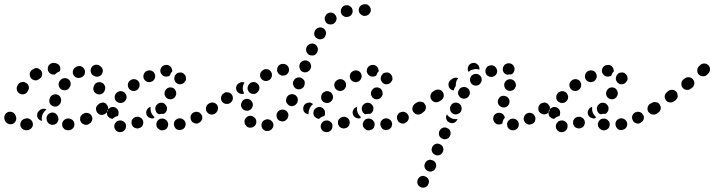

<svg xmlns="http://www.w3.org/2000/svg" viewBox="-46 -588 3363 904"><path d="M54 -17Q51 -12 50 -7Q49 -2 50 4Q53 15 63 21Q72 27 83 25Q86 24 88 24Q94 22 98 19Q102 16 105 11Q108 6 109 1Q109 -5 108 -10Q105 -21 95 -27Q86 -33 75 -30Q73 -29 71 -29Q66 -28 62 -25Q57 -22 54 -17ZM304 -6Q303 -12 301 -16Q298 -21 294 -24Q289 -28 284 -29Q279 -31 273 -30H270Q265 -29 260 -26Q255 -23 252 -19Q249 -15 247 -9Q246 -4 247 1Q247 7 250 12Q253 16 257 20Q261 23 267 24Q272 26 277 25H281Q292 23 299 14Q306 5 304 -6ZM189 -3Q184 -6 180 -10Q177 -14 175 -19Q174 -22 174 -24Q171 -35 177 -45Q183 -54 194 -57Q199 -59 205 -58Q210 -57 215 -54Q219 -51 223 -47Q226 -42 227 -37Q227 -36 228 -36Q229 -33 229 -30Q229 -26 229 -23Q227 -19 225 -14Q225 -14 225 -14Q223 -9 219 -6Q214 -3 209 -1Q204 0 199 0Q193 -1 189 -3ZM387 -20Q389 -26 389 -31Q388 -37 386 -41Q381 -52 370 -55Q359 -59 349 -54L346 -52Q341 -50 338 -46Q334 -42 332 -37Q331 -31 331 -26Q331 -20 334 -16Q339 -5 350 -2Q360 2 371 -3L373 -5Q378 -7 382 -11Q385 -15 387 -20ZM-9 -60Q-14 -58 -18 -54Q-22 -50 -24 -45Q-26 -40 -26 -34Q-26 -29 -24 -24Q-23 -21 -22 -19Q-20 -14 -16 -11Q-12 -7 -7 -5Q-1 -3 4 -3Q10 -3 14 -5Q25 -10 29 -21Q33 -31 28 -42Q28 -43 27 -45Q22 -56 12 -60Q1 -64 -9 -60ZM138 -66Q139 -68 141 -69Q145 -73 150 -74Q155 -76 160 -76Q164 -76 167 -75Q170 -74 173 -72Q172 -72 171 -71Q163 -65 158 -56Q152 -47 151 -37Q150 -28 152 -19Q147 -19 143 -22Q139 -24 135 -28Q128 -36 129 -47Q129 -59 138 -66ZM463 -72Q464 -77 463 -82Q462 -88 459 -92Q452 -101 441 -103Q430 -105 420 -99L418 -97Q413 -94 410 -89Q407 -85 406 -79Q405 -74 407 -69Q408 -63 411 -59Q418 -49 429 -47Q440 -46 449 -52L452 -54Q456 -57 459 -62Q462 -66 463 -72ZM203 -88Q213 -84 224 -88Q234 -93 239 -103L240 -106Q244 -117 240 -127Q236 -138 225 -142Q220 -144 215 -144Q209 -144 204 -142Q199 -140 195 -136Q191 -132 189 -127L188 -124Q184 -114 188 -103Q192 -93 203 -88ZM76 -198Q71 -201 66 -202Q60 -203 55 -201Q50 -200 45 -197Q41 -193 38 -189Q37 -186 36 -184Q30 -174 34 -163Q37 -152 47 -147Q52 -144 58 -144Q63 -143 68 -145Q73 -146 78 -150Q82 -153 84 -158Q85 -159 86 -161Q92 -171 89 -182Q86 -193 76 -198ZM430 -200Q425 -202 419 -201Q414 -201 409 -198Q404 -196 401 -192Q397 -187 396 -182Q395 -181 395 -180Q391 -169 396 -159Q401 -149 412 -145Q423 -141 433 -146Q443 -151 447 -162Q448 -164 448 -166Q452 -177 446 -187Q441 -197 430 -200ZM240 -169Q249 -162 261 -163Q272 -164 279 -173L281 -176Q284 -180 286 -185Q287 -190 287 -196Q286 -201 284 -206Q281 -211 277 -214Q268 -221 257 -220Q245 -219 238 -210L236 -208Q229 -199 230 -187Q232 -176 240 -169ZM152 -234Q153 -240 152 -245Q151 -250 148 -255Q145 -259 140 -262Q136 -266 130 -267Q125 -268 119 -267Q114 -265 110 -262Q108 -261 106 -260Q101 -257 98 -252Q95 -247 94 -242Q93 -237 95 -231Q96 -226 99 -221Q102 -217 107 -214Q111 -211 117 -210Q122 -209 127 -210Q133 -212 137 -215Q139 -216 140 -217Q145 -220 148 -224Q151 -229 152 -234ZM298 -256Q296 -251 297 -245Q297 -240 300 -235Q306 -225 316 -222Q327 -219 337 -224Q339 -225 340 -225Q345 -228 348 -232Q352 -236 353 -241Q355 -247 354 -252Q354 -258 351 -262Q346 -272 335 -276Q324 -279 314 -274Q312 -273 311 -272Q306 -270 303 -265Q299 -261 298 -256ZM386 -272Q379 -262 381 -251Q383 -240 392 -233Q393 -233 393 -233Q402 -226 413 -227Q425 -228 432 -237Q439 -246 438 -257Q437 -268 428 -275Q426 -277 424 -278Q414 -285 403 -283Q392 -281 386 -272ZM186 -246Q178 -254 179 -266Q179 -277 188 -285Q196 -292 208 -292Q210 -292 213 -291Q218 -291 223 -288Q228 -286 232 -282Q235 -278 237 -272Q238 -267 238 -262Q238 -259 237 -257Q236 -254 235 -252Q229 -250 223 -246Q217 -242 212 -237Q211 -237 210 -237Q209 -237 208 -237Q207 -237 205 -237Q194 -237 186 -246Z M547 10Q549 -2 542 -11Q534 -19 523 -21H522Q517 -21 512 -20Q506 -18 502 -15Q498 -11 495 -6Q493 -2 492 4Q491 15 498 24Q505 33 516 34H517Q529 35 537 28Q546 21 547 10ZM743 11Q745 6 746 0Q746 -5 745 -10Q743 -16 739 -20Q736 -24 731 -26Q731 -27 731 -27Q726 -29 720 -30Q715 -30 710 -29Q704 -27 700 -24Q696 -20 693 -15Q691 -10 690 -5Q690 0 691 6Q693 11 696 15Q700 19 705 22Q705 22 706 23Q716 28 727 24Q738 21 743 11ZM825 10Q827 5 828 0Q829 -6 827 -11Q824 -22 814 -27Q804 -33 793 -30Q787 -28 783 -25Q779 -22 776 -17Q773 -12 773 -7Q772 -1 774 4Q777 15 786 21Q796 26 807 23H808Q813 22 818 18Q822 15 825 10ZM626 -23Q624 -28 619 -32Q615 -35 610 -37Q605 -39 599 -38Q594 -38 589 -36L588 -35Q583 -33 580 -29Q576 -25 574 -20Q573 -14 573 -9Q573 -3 576 1Q578 6 582 10Q587 14 592 15Q597 17 602 17Q608 16 613 14Q624 9 627 -2Q631 -13 626 -23ZM904 -46Q901 -51 897 -55Q893 -59 888 -60Q883 -62 877 -62Q872 -61 867 -59H866Q856 -54 852 -43Q849 -32 854 -22Q856 -17 860 -13Q864 -10 869 -8Q875 -6 880 -6Q886 -7 890 -9L891 -10Q901 -15 905 -25Q909 -36 904 -46ZM462 -40Q459 -45 458 -50Q457 -55 458 -61V-62Q460 -73 470 -79Q479 -86 490 -84Q501 -82 508 -72Q514 -63 512 -52V-51Q512 -49 511 -46Q510 -44 509 -42Q507 -42 506 -41Q496 -39 488 -32Q486 -30 484 -28Q483 -28 482 -29Q481 -29 480 -29Q475 -30 470 -33Q466 -36 462 -40ZM642 -60Q643 -65 645 -70Q648 -75 652 -79Q655 -81 658 -83Q660 -84 663 -85Q663 -83 663 -80Q662 -70 665 -60Q669 -50 676 -42Q678 -39 682 -37Q679 -34 677 -31Q669 -29 662 -32Q654 -34 649 -40Q645 -44 644 -49Q642 -55 642 -60ZM979 -72Q980 -77 978 -83Q977 -88 974 -92Q968 -102 956 -104Q945 -106 936 -99H935Q926 -92 924 -81Q922 -70 928 -61Q932 -56 936 -53Q941 -50 946 -49Q952 -48 957 -49Q962 -51 967 -54Q972 -57 975 -62Q978 -67 979 -72ZM456 -98Q454 -100 450 -102Q446 -104 443 -105Q437 -106 432 -104Q426 -103 422 -100H421Q412 -93 410 -82Q408 -71 414 -61Q418 -56 424 -53Q429 -50 435 -50Q434 -57 436 -65V-66Q438 -75 443 -83Q448 -92 456 -98ZM688 -88V-89Q691 -94 695 -97Q699 -101 704 -103Q709 -105 715 -104Q720 -104 725 -102Q730 -99 733 -95Q737 -91 739 -86Q741 -81 740 -75Q740 -70 738 -65L737 -64Q735 -60 732 -57Q729 -54 725 -52Q724 -52 723 -52Q713 -53 703 -50Q703 -50 702 -51Q701 -51 700 -51Q690 -56 687 -67Q683 -78 688 -88ZM504 -109Q509 -106 514 -104Q519 -103 524 -103Q530 -104 535 -106Q540 -109 543 -113L544 -114Q551 -123 550 -134Q548 -145 540 -153Q535 -156 530 -158Q525 -159 519 -159Q514 -158 509 -155Q504 -153 501 -149L500 -148Q493 -139 494 -128Q495 -116 504 -109ZM729 -143Q730 -137 733 -133Q736 -128 741 -125Q745 -122 751 -121Q756 -120 761 -121Q767 -122 771 -125Q776 -128 779 -133V-134Q786 -143 783 -154Q781 -165 772 -172Q762 -178 751 -176Q740 -174 734 -164L733 -163Q730 -159 729 -153Q728 -148 729 -143ZM561 -171Q568 -162 579 -160Q590 -158 600 -165Q609 -172 611 -183Q613 -194 607 -204Q600 -213 589 -215Q578 -217 568 -210Q558 -203 556 -192Q555 -181 561 -171ZM775 -212Q777 -207 780 -202Q783 -198 788 -195Q797 -189 808 -192Q820 -195 825 -205H826Q829 -210 830 -215Q830 -221 829 -226Q828 -231 824 -236Q821 -240 817 -243Q812 -246 806 -247Q801 -247 796 -246Q790 -245 786 -242Q782 -238 779 -234L778 -233Q776 -228 775 -223Q774 -217 775 -212ZM631 -218Q636 -207 647 -203Q658 -199 668 -204H669Q679 -209 683 -220Q687 -230 682 -241Q678 -251 667 -255Q656 -259 646 -254H645Q635 -249 631 -239Q627 -228 631 -218ZM741 -228 740 -227Q735 -227 730 -228Q724 -229 720 -233Q716 -236 713 -241Q710 -245 709 -251Q708 -262 714 -271Q721 -280 732 -282H733Q745 -284 754 -277Q763 -270 764 -259Q765 -257 765 -256Q765 -254 765 -252Q762 -249 759 -245Q756 -239 754 -233Q751 -231 748 -229Q745 -228 741 -228Z M1241 -5Q1239 -11 1236 -15Q1233 -19 1228 -22Q1224 -25 1218 -26Q1213 -27 1208 -26L1206 -25Q1195 -23 1189 -13Q1183 -3 1186 8Q1187 13 1190 18Q1193 22 1198 25Q1203 28 1208 29Q1214 29 1219 28H1220Q1231 25 1237 15Q1243 6 1241 -5ZM1153 5Q1157 1 1159 -4Q1161 -9 1161 -14Q1161 -20 1159 -25Q1157 -30 1153 -34Q1153 -34 1152 -34Q1145 -42 1133 -43Q1122 -43 1114 -35Q1110 -31 1107 -26Q1105 -21 1105 -16Q1105 -10 1107 -5Q1109 0 1113 4Q1114 5 1114 6Q1122 14 1134 13Q1145 13 1153 5ZM1302 -66Q1293 -73 1282 -72Q1271 -71 1263 -63L1262 -62Q1255 -53 1256 -42Q1257 -30 1265 -23Q1269 -19 1275 -18Q1280 -16 1285 -16Q1291 -17 1296 -19Q1300 -22 1304 -26L1305 -27Q1312 -36 1312 -47Q1311 -58 1302 -66ZM980 -73Q981 -78 980 -84Q979 -89 976 -94Q969 -103 958 -105Q947 -107 937 -100H936Q932 -96 929 -92Q926 -87 925 -82Q924 -76 925 -71Q926 -66 929 -61Q933 -57 937 -54Q942 -51 947 -50Q953 -49 958 -50Q963 -51 968 -54L969 -55Q973 -58 976 -63Q979 -68 980 -73ZM1112 -67Q1123 -65 1132 -71Q1142 -78 1144 -89V-91Q1146 -102 1139 -111Q1133 -120 1122 -122Q1110 -124 1101 -118Q1092 -111 1090 -100L1089 -99Q1087 -88 1094 -78Q1100 -69 1112 -67ZM1355 -127Q1353 -132 1349 -136Q1346 -140 1341 -142Q1330 -147 1320 -143Q1309 -140 1304 -129L1303 -128Q1301 -123 1301 -118Q1300 -112 1302 -107Q1304 -102 1308 -98Q1311 -94 1316 -91Q1327 -86 1337 -90Q1348 -94 1353 -104L1354 -106Q1356 -110 1356 -116Q1357 -121 1355 -127ZM1050 -121Q1051 -127 1050 -132Q1049 -137 1046 -142Q1040 -151 1028 -153Q1017 -156 1008 -149L1007 -148Q1002 -145 999 -141Q996 -136 995 -131Q994 -125 995 -120Q996 -115 999 -110Q1006 -101 1017 -99Q1028 -97 1038 -103L1039 -104Q1043 -107 1046 -111Q1049 -116 1050 -121ZM1078 -196 1080 -197Q1084 -200 1090 -201Q1095 -202 1100 -201Q1101 -200 1103 -200Q1104 -200 1105 -199Q1100 -192 1098 -183Q1096 -173 1098 -162Q1100 -155 1104 -148Q1095 -144 1085 -147Q1076 -150 1070 -158Q1064 -168 1066 -179Q1069 -190 1078 -196ZM1132 -150Q1142 -144 1153 -146Q1164 -149 1170 -158L1171 -159Q1177 -169 1175 -180Q1172 -191 1163 -197Q1153 -204 1142 -201Q1131 -199 1125 -189L1124 -188Q1118 -178 1120 -167Q1123 -156 1132 -150ZM1387 -208Q1384 -213 1380 -216Q1376 -220 1371 -222Q1361 -226 1350 -221Q1340 -217 1336 -206L1335 -205Q1333 -199 1333 -194Q1334 -189 1336 -184Q1338 -179 1342 -175Q1346 -171 1351 -169Q1362 -165 1372 -170Q1383 -174 1387 -185V-187Q1389 -192 1389 -197Q1389 -203 1387 -208ZM1183 -219Q1190 -209 1201 -207Q1212 -205 1221 -211L1223 -212Q1232 -218 1234 -230Q1236 -241 1230 -250Q1224 -260 1213 -262Q1201 -264 1192 -258L1191 -257Q1181 -251 1179 -239Q1177 -228 1183 -219ZM1259 -261Q1258 -255 1260 -250Q1262 -245 1266 -241Q1269 -237 1274 -235Q1279 -232 1285 -232H1286Q1298 -232 1306 -239Q1314 -247 1315 -258Q1315 -270 1308 -278Q1300 -287 1289 -287H1287Q1276 -288 1267 -280Q1259 -272 1259 -261ZM1401 -302Q1390 -306 1380 -301Q1369 -297 1365 -286V-285Q1361 -274 1366 -264Q1370 -253 1381 -249Q1392 -245 1402 -250Q1412 -255 1416 -265L1417 -267Q1421 -277 1416 -288Q1412 -298 1401 -302ZM1434 -381Q1424 -385 1413 -381Q1403 -377 1398 -367L1397 -365Q1395 -360 1395 -355Q1395 -349 1397 -344Q1399 -339 1403 -335Q1406 -331 1411 -329Q1417 -327 1422 -327Q1427 -326 1433 -328Q1438 -330 1442 -334Q1446 -338 1448 -343V-344Q1453 -355 1449 -365Q1445 -376 1434 -381ZM1488 -439Q1487 -444 1484 -448Q1480 -453 1476 -455Q1466 -461 1455 -458Q1444 -455 1438 -445L1437 -444Q1432 -434 1434 -423Q1437 -412 1447 -407Q1452 -404 1457 -403Q1463 -402 1468 -404Q1473 -405 1478 -408Q1482 -412 1485 -416V-418Q1488 -422 1489 -428Q1490 -433 1488 -439ZM1531 -482 1532 -483Q1536 -487 1537 -492Q1539 -498 1539 -503Q1538 -508 1536 -513Q1533 -518 1529 -522Q1521 -529 1509 -529Q1498 -528 1490 -519L1489 -518Q1486 -514 1484 -509Q1482 -503 1483 -498Q1483 -493 1486 -488Q1488 -483 1492 -479Q1501 -472 1512 -473Q1524 -473 1531 -482ZM1614 -540Q1613 -551 1603 -558Q1594 -565 1583 -563H1581Q1570 -561 1564 -552Q1557 -542 1559 -531Q1560 -520 1570 -513Q1579 -507 1590 -508L1591 -509Q1603 -510 1609 -519Q1616 -529 1614 -540ZM1700 -541Q1700 -552 1692 -560Q1684 -569 1672 -568H1671Q1659 -568 1651 -560Q1643 -552 1643 -541Q1643 -529 1652 -521Q1660 -513 1671 -513H1672Q1684 -514 1692 -522Q1700 -530 1700 -541Z M1519 10Q1521 -2 1514 -11Q1506 -19 1495 -21H1494Q1489 -21 1484 -20Q1478 -18 1474 -15Q1470 -11 1467 -6Q1465 -2 1464 4Q1463 15 1470 24Q1477 33 1488 34H1489Q1501 35 1509 28Q1518 21 1519 10ZM1715 11Q1717 6 1718 0Q1718 -5 1717 -10Q1715 -16 1711 -20Q1708 -24 1703 -26Q1703 -27 1703 -27Q1698 -29 1692 -30Q1687 -30 1682 -29Q1676 -27 1672 -24Q1668 -20 1665 -15Q1663 -10 1662 -5Q1662 0 1663 6Q1665 11 1668 15Q1672 19 1677 22Q1677 22 1678 23Q1688 28 1699 24Q1710 21 1715 11ZM1797 10Q1799 5 1800 0Q1801 -6 1799 -11Q1796 -22 1786 -27Q1776 -33 1765 -30Q1759 -28 1755 -25Q1751 -22 1748 -17Q1745 -12 1745 -7Q1744 -1 1746 4Q1749 15 1758 21Q1768 26 1779 23H1780Q1785 22 1790 18Q1794 15 1797 10ZM1598 -23Q1596 -28 1591 -32Q1587 -35 1582 -37Q1577 -39 1571 -38Q1566 -38 1561 -36L1560 -35Q1555 -33 1552 -29Q1548 -25 1546 -20Q1545 -14 1545 -9Q1545 -3 1548 1Q1550 6 1554 10Q1559 14 1564 15Q1569 17 1574 17Q1580 16 1585 14Q1596 9 1599 -2Q1603 -13 1598 -23ZM1876 -46Q1873 -51 1869 -55Q1865 -59 1860 -60Q1855 -62 1849 -62Q1844 -61 1839 -59H1838Q1828 -54 1824 -43Q1821 -32 1826 -22Q1828 -17 1832 -13Q1836 -10 1841 -8Q1847 -6 1852 -6Q1858 -7 1862 -9L1863 -10Q1873 -15 1877 -25Q1881 -36 1876 -46ZM1434 -40Q1431 -45 1430 -50Q1429 -55 1430 -61V-62Q1432 -73 1442 -79Q1451 -86 1462 -84Q1473 -82 1480 -72Q1486 -63 1484 -52V-51Q1484 -49 1483 -46Q1482 -44 1481 -42Q1479 -42 1478 -41Q1468 -39 1460 -32Q1458 -30 1456 -28Q1455 -28 1454 -29Q1453 -29 1452 -29Q1447 -30 1442 -33Q1438 -36 1434 -40ZM1614 -60Q1615 -65 1617 -70Q1620 -75 1624 -79Q1627 -81 1630 -83Q1632 -84 1635 -85Q1635 -83 1635 -80Q1634 -70 1637 -60Q1641 -50 1648 -42Q1650 -39 1654 -37Q1651 -34 1649 -31Q1641 -29 1634 -32Q1626 -34 1621 -40Q1617 -44 1616 -49Q1614 -55 1614 -60ZM1951 -72Q1952 -77 1950 -83Q1949 -88 1946 -92Q1940 -102 1928 -104Q1917 -106 1908 -99H1907Q1898 -92 1896 -81Q1894 -70 1900 -61Q1904 -56 1908 -53Q1913 -50 1918 -49Q1924 -48 1929 -49Q1934 -51 1939 -54Q1944 -57 1947 -62Q1950 -67 1951 -72ZM1428 -98Q1426 -100 1422 -102Q1418 -104 1415 -105Q1409 -106 1404 -104Q1398 -103 1394 -100H1393Q1384 -93 1382 -82Q1380 -71 1386 -61Q1390 -56 1396 -53Q1401 -50 1407 -50Q1406 -57 1408 -65V-66Q1410 -75 1415 -83Q1420 -92 1428 -98ZM1660 -88V-89Q1663 -94 1667 -97Q1671 -101 1676 -103Q1681 -105 1687 -104Q1692 -104 1697 -102Q1702 -99 1705 -95Q1709 -91 1711 -86Q1713 -81 1712 -75Q1712 -70 1710 -65L1709 -64Q1707 -60 1704 -57Q1701 -54 1697 -52Q1696 -52 1695 -52Q1685 -53 1675 -50Q1675 -50 1674 -51Q1673 -51 1672 -51Q1662 -56 1659 -67Q1655 -78 1660 -88ZM1476 -109Q1481 -106 1486 -104Q1491 -103 1496 -103Q1502 -104 1507 -106Q1512 -109 1515 -113L1516 -114Q1523 -123 1522 -134Q1520 -145 1512 -153Q1507 -156 1502 -158Q1497 -159 1491 -159Q1486 -158 1481 -155Q1476 -153 1473 -149L1472 -148Q1465 -139 1466 -128Q1467 -116 1476 -109ZM1701 -143Q1702 -137 1705 -133Q1708 -128 1713 -125Q1717 -122 1723 -121Q1728 -120 1733 -121Q1739 -122 1743 -125Q1748 -128 1751 -133V-134Q1758 -143 1755 -154Q1753 -165 1744 -172Q1734 -178 1723 -176Q1712 -174 1706 -164L1705 -163Q1702 -159 1701 -153Q1700 -148 1701 -143ZM1533 -171Q1540 -162 1551 -160Q1562 -158 1572 -165Q1581 -172 1583 -183Q1585 -194 1579 -204Q1572 -213 1561 -215Q1550 -217 1540 -210Q1530 -203 1528 -192Q1527 -181 1533 -171ZM1747 -212Q1749 -207 1752 -202Q1755 -198 1760 -195Q1769 -189 1780 -192Q1792 -195 1797 -205H1798Q1801 -210 1802 -215Q1802 -221 1801 -226Q1800 -231 1796 -236Q1793 -240 1789 -243Q1784 -246 1778 -247Q1773 -247 1768 -246Q1762 -245 1758 -242Q1754 -238 1751 -234L1750 -233Q1748 -228 1747 -223Q1746 -217 1747 -212ZM1603 -218Q1608 -207 1619 -203Q1630 -199 1640 -204H1641Q1651 -209 1655 -220Q1659 -230 1654 -241Q1650 -251 1639 -255Q1628 -259 1618 -254H1617Q1607 -249 1603 -239Q1599 -228 1603 -218ZM1713 -228 1712 -227Q1707 -227 1702 -228Q1696 -229 1692 -233Q1688 -236 1685 -241Q1682 -245 1681 -251Q1680 -262 1686 -271Q1693 -280 1704 -282H1705Q1717 -284 1726 -277Q1735 -270 1736 -259Q1737 -257 1737 -256Q1737 -254 1737 -252Q1734 -249 1731 -245Q1728 -239 1726 -233Q1723 -231 1720 -229Q1717 -228 1713 -228Z M1920 278Q1922 283 1926 287Q1930 291 1935 293Q1945 298 1956 294Q1966 290 1971 279Q1973 274 1974 269Q1974 263 1972 258Q1970 253 1966 249Q1962 245 1957 243Q1952 241 1947 240Q1941 240 1936 242Q1931 244 1927 248Q1923 252 1921 257Q1919 262 1919 267Q1918 273 1920 278ZM1969 217Q1974 220 1979 220Q1985 220 1990 218Q1995 216 1999 212Q2003 208 2005 203Q2010 193 2006 182Q2002 171 1991 167Q1986 165 1981 164Q1975 164 1970 166Q1965 168 1961 172Q1957 176 1955 181Q1950 191 1954 202Q1958 213 1969 217ZM1988 126Q1990 131 1994 135Q1998 139 2003 141Q2013 146 2024 142Q2034 138 2039 127Q2044 117 2040 106Q2036 95 2025 91Q2015 86 2004 90Q1994 94 1989 105Q1987 110 1986 115Q1986 121 1988 126ZM2037 65Q2047 70 2058 66Q2068 62 2073 51Q2078 41 2074 30Q2070 19 2059 15Q2054 12 2049 12Q2043 12 2038 14Q2033 16 2029 20Q2025 24 2023 29Q2018 39 2022 50Q2026 61 2037 65ZM2391 15Q2394 11 2396 5Q2397 0 2397 -5Q2395 -17 2386 -24Q2377 -31 2366 -29Q2360 -29 2355 -26Q2351 -23 2347 -19Q2344 -15 2342 -9Q2341 -4 2342 1Q2343 13 2352 20Q2361 27 2372 25H2373Q2378 25 2383 22Q2388 19 2391 15ZM2471 -43Q2465 -53 2454 -56Q2443 -59 2434 -53H2433Q2428 -50 2425 -45Q2422 -41 2421 -36Q2419 -30 2420 -25Q2421 -20 2424 -15Q2426 -10 2431 -7Q2435 -4 2441 -2Q2446 -1 2451 -2Q2457 -3 2461 -5L2462 -6Q2472 -11 2474 -22Q2477 -34 2471 -43ZM2276 -29Q2276 -35 2278 -40Q2280 -45 2284 -49Q2288 -53 2293 -55Q2298 -57 2304 -57Q2314 -57 2321 -51Q2329 -44 2331 -34Q2330 -34 2330 -33Q2323 -25 2321 -15Q2320 -10 2319 -6Q2316 -4 2312 -3Q2308 -2 2304 -2Q2293 -1 2285 -9Q2277 -17 2276 -29ZM2071 -11Q2081 -6 2092 -10Q2102 -14 2107 -25Q2107 -26 2108 -26Q2108 -27 2108 -28Q2104 -27 2100 -27Q2091 -27 2082 -30Q2073 -34 2066 -40Q2061 -45 2058 -50Q2058 -49 2057 -49Q2057 -48 2057 -48V-47Q2052 -37 2056 -26Q2060 -15 2071 -11ZM2543 -72Q2544 -78 2543 -83Q2542 -88 2538 -93Q2532 -102 2521 -104Q2509 -106 2500 -99Q2495 -96 2492 -91Q2489 -87 2489 -81Q2488 -76 2489 -71Q2490 -65 2493 -61Q2500 -52 2511 -50Q2522 -48 2531 -54L2532 -55Q2536 -58 2539 -62Q2542 -67 2543 -72ZM1954 -98Q1951 -103 1947 -106Q1942 -108 1937 -109Q1931 -110 1926 -109Q1921 -108 1916 -105L1908 -100Q1899 -93 1897 -82Q1895 -71 1901 -61Q1905 -57 1909 -54Q1914 -51 1919 -50Q1924 -49 1930 -50Q1935 -51 1940 -54L1947 -60Q1957 -66 1959 -78Q1961 -89 1954 -98ZM2110 -103Q2099 -107 2089 -103Q2079 -98 2075 -87H2074Q2072 -82 2073 -76Q2073 -71 2075 -66Q2077 -61 2081 -57Q2085 -53 2090 -51Q2101 -47 2111 -52Q2122 -56 2126 -67V-68Q2130 -78 2125 -89Q2121 -99 2110 -103ZM2315 -84Q2320 -82 2326 -82Q2331 -82 2336 -84Q2341 -86 2345 -90Q2349 -94 2351 -99V-100Q2355 -110 2351 -121Q2346 -131 2335 -135Q2330 -137 2325 -137Q2319 -137 2314 -135Q2309 -133 2306 -129Q2302 -125 2300 -120V-119Q2296 -109 2300 -98Q2305 -88 2315 -84ZM2039 -154Q2033 -164 2021 -166Q2010 -168 2001 -162L1993 -157Q1983 -151 1981 -139Q1979 -128 1985 -119Q1988 -114 1993 -111Q1997 -108 2002 -107Q2008 -106 2013 -107Q2019 -108 2023 -111L2031 -116Q2041 -122 2043 -134Q2045 -145 2039 -154ZM2154 -174Q2145 -180 2134 -178Q2122 -176 2116 -167V-166Q2109 -157 2111 -146Q2114 -135 2123 -128Q2127 -125 2133 -124Q2138 -123 2144 -124Q2149 -125 2154 -128Q2158 -131 2161 -135V-136Q2168 -145 2166 -156Q2164 -168 2154 -174ZM2347 -161Q2357 -158 2368 -163Q2378 -168 2381 -179H2382Q2385 -190 2380 -200Q2375 -210 2364 -214Q2353 -217 2343 -212Q2333 -207 2329 -196Q2326 -185 2331 -175Q2336 -165 2347 -161ZM2097 -179Q2099 -181 2100 -183Q2100 -187 2100 -190Q2100 -200 2104 -208V-209Q2107 -215 2111 -220Q2105 -223 2098 -222Q2091 -222 2085 -218L2077 -212Q2068 -206 2066 -195Q2064 -184 2070 -174Q2073 -169 2079 -166Q2084 -163 2090 -162Q2092 -171 2097 -179ZM2212 -191V-192Q2221 -199 2222 -210Q2223 -221 2216 -230Q2209 -239 2197 -240Q2186 -241 2177 -234Q2168 -227 2167 -215Q2166 -204 2173 -195Q2180 -186 2192 -185Q2203 -184 2212 -191ZM2293 -262Q2289 -273 2279 -278Q2269 -283 2258 -279Q2247 -276 2242 -265Q2237 -255 2241 -244Q2242 -239 2246 -235Q2249 -231 2254 -229Q2259 -226 2265 -226Q2270 -225 2275 -227H2276Q2287 -231 2292 -241Q2297 -251 2293 -262ZM2340 -236V-237Q2329 -240 2324 -250Q2319 -261 2323 -271Q2326 -282 2336 -287Q2347 -292 2357 -289H2358Q2369 -285 2374 -275Q2379 -265 2375 -254Q2373 -248 2370 -244Q2366 -240 2360 -237Q2356 -238 2353 -238Q2347 -237 2342 -236Q2342 -236 2341 -236Q2341 -236 2340 -236ZM2159 -275V-276Q2164 -286 2174 -290Q2185 -294 2195 -290Q2200 -287 2204 -283Q2208 -279 2210 -274Q2211 -271 2211 -267Q2212 -264 2211 -260Q2206 -262 2200 -263Q2189 -264 2179 -260Q2170 -258 2163 -252V-251Q2162 -250 2161 -249Q2157 -255 2156 -262Q2156 -269 2159 -275Z M2626 10Q2628 -2 2621 -11Q2613 -19 2602 -21H2601Q2596 -21 2591 -20Q2585 -18 2581 -15Q2577 -11 2574 -6Q2572 -2 2571 4Q2570 15 2577 24Q2584 33 2595 34H2596Q2608 35 2616 28Q2625 21 2626 10ZM2822 11Q2824 6 2825 0Q2825 -5 2824 -10Q2822 -16 2818 -20Q2815 -24 2810 -26Q2810 -27 2810 -27Q2805 -29 2799 -30Q2794 -30 2789 -29Q2783 -27 2779 -24Q2775 -20 2772 -15Q2770 -10 2769 -5Q2769 0 2770 6Q2772 11 2775 15Q2779 19 2784 22Q2784 22 2785 23Q2795 28 2806 24Q2817 21 2822 11ZM2904 10Q2906 5 2907 0Q2908 -6 2906 -11Q2903 -22 2893 -27Q2883 -33 2872 -30Q2866 -28 2862 -25Q2858 -22 2855 -17Q2852 -12 2852 -7Q2851 -1 2853 4Q2856 15 2865 21Q2875 26 2886 23H2887Q2892 22 2897 18Q2901 15 2904 10ZM2705 -23Q2703 -28 2698 -32Q2694 -35 2689 -37Q2684 -39 2678 -38Q2673 -38 2668 -36L2667 -35Q2662 -33 2659 -29Q2655 -25 2653 -20Q2652 -14 2652 -9Q2652 -3 2655 1Q2657 6 2661 10Q2666 14 2671 15Q2676 17 2681 17Q2687 16 2692 14Q2703 9 2706 -2Q2710 -13 2705 -23ZM2983 -46Q2980 -51 2976 -55Q2972 -59 2967 -60Q2962 -62 2956 -62Q2951 -61 2946 -59H2945Q2935 -54 2931 -43Q2928 -32 2933 -22Q2935 -17 2939 -13Q2943 -10 2948 -8Q2954 -6 2959 -6Q2965 -7 2969 -9L2970 -10Q2980 -15 2984 -25Q2988 -36 2983 -46ZM2541 -40Q2538 -45 2537 -50Q2536 -55 2537 -61V-62Q2539 -73 2549 -79Q2558 -86 2569 -84Q2580 -82 2587 -72Q2593 -63 2591 -52V-51Q2591 -49 2590 -46Q2589 -44 2588 -42Q2586 -42 2585 -41Q2575 -39 2567 -32Q2565 -30 2563 -28Q2562 -28 2561 -29Q2560 -29 2559 -29Q2554 -30 2549 -33Q2545 -36 2541 -40ZM2721 -60Q2722 -65 2724 -70Q2727 -75 2731 -79Q2734 -81 2737 -83Q2739 -84 2742 -85Q2742 -83 2742 -80Q2741 -70 2744 -60Q2748 -50 2755 -42Q2757 -39 2761 -37Q2758 -34 2756 -31Q2748 -29 2741 -32Q2733 -34 2728 -40Q2724 -44 2723 -49Q2721 -55 2721 -60ZM3058 -72Q3059 -77 3057 -83Q3056 -88 3053 -92Q3047 -102 3035 -104Q3024 -106 3015 -99H3014Q3005 -92 3003 -81Q3001 -70 3007 -61Q3011 -56 3015 -53Q3020 -50 3025 -49Q3031 -48 3036 -49Q3041 -51 3046 -54Q3051 -57 3054 -62Q3057 -67 3058 -72ZM2535 -98Q2533 -100 2529 -102Q2525 -104 2522 -105Q2516 -106 2511 -104Q2505 -103 2501 -100H2500Q2491 -93 2489 -82Q2487 -71 2493 -61Q2497 -56 2503 -53Q2508 -50 2514 -50Q2513 -57 2515 -65V-66Q2517 -75 2522 -83Q2527 -92 2535 -98ZM2767 -88V-89Q2770 -94 2774 -97Q2778 -101 2783 -103Q2788 -105 2794 -104Q2799 -104 2804 -102Q2809 -99 2812 -95Q2816 -91 2818 -86Q2820 -81 2819 -75Q2819 -70 2817 -65L2816 -64Q2814 -60 2811 -57Q2808 -54 2804 -52Q2803 -52 2802 -52Q2792 -53 2782 -50Q2782 -50 2781 -51Q2780 -51 2779 -51Q2769 -56 2766 -67Q2762 -78 2767 -88ZM2583 -109Q2588 -106 2593 -104Q2598 -103 2603 -103Q2609 -104 2614 -106Q2619 -109 2622 -113L2623 -114Q2630 -123 2629 -134Q2627 -145 2619 -153Q2614 -156 2609 -158Q2604 -159 2598 -159Q2593 -158 2588 -155Q2583 -153 2580 -149L2579 -148Q2572 -139 2573 -128Q2574 -116 2583 -109ZM2808 -143Q2809 -137 2812 -133Q2815 -128 2820 -125Q2824 -122 2830 -121Q2835 -120 2840 -121Q2846 -122 2850 -125Q2855 -128 2858 -133V-134Q2865 -143 2862 -154Q2860 -165 2851 -172Q2841 -178 2830 -176Q2819 -174 2813 -164L2812 -163Q2809 -159 2808 -153Q2807 -148 2808 -143ZM2640 -171Q2647 -162 2658 -160Q2669 -158 2679 -165Q2688 -172 2690 -183Q2692 -194 2686 -204Q2679 -213 2668 -215Q2657 -217 2647 -210Q2637 -203 2635 -192Q2634 -181 2640 -171ZM2854 -212Q2856 -207 2859 -202Q2862 -198 2867 -195Q2876 -189 2887 -192Q2899 -195 2904 -205H2905Q2908 -210 2909 -215Q2909 -221 2908 -226Q2907 -231 2903 -236Q2900 -240 2896 -243Q2891 -246 2885 -247Q2880 -247 2875 -246Q2869 -245 2865 -242Q2861 -238 2858 -234L2857 -233Q2855 -228 2854 -223Q2853 -217 2854 -212ZM2710 -218Q2715 -207 2726 -203Q2737 -199 2747 -204H2748Q2758 -209 2762 -220Q2766 -230 2761 -241Q2757 -251 2746 -255Q2735 -259 2725 -254H2724Q2714 -249 2710 -239Q2706 -228 2710 -218ZM2820 -228 2819 -227Q2814 -227 2809 -228Q2803 -229 2799 -233Q2795 -236 2792 -241Q2789 -245 2788 -251Q2787 -262 2793 -271Q2800 -280 2811 -282H2812Q2824 -284 2833 -277Q2842 -270 2843 -259Q2844 -257 2844 -256Q2844 -254 2844 -252Q2841 -249 2838 -245Q2835 -239 2833 -233Q2830 -231 2827 -229Q2824 -228 2820 -228Z M3060 -96Q3057 -101 3052 -104Q3047 -106 3042 -107Q3037 -108 3031 -107Q3026 -106 3022 -103L3015 -98Q3011 -95 3008 -90Q3005 -86 3004 -80Q3003 -75 3004 -70Q3005 -64 3009 -60Q3015 -50 3026 -49Q3038 -47 3047 -53L3053 -58Q3063 -64 3065 -76Q3066 -87 3060 -96ZM3145 -133Q3145 -139 3144 -144Q3143 -149 3140 -154Q3133 -163 3122 -165Q3110 -166 3101 -160L3095 -155Q3086 -148 3084 -137Q3082 -126 3089 -117Q3095 -107 3107 -106Q3118 -104 3127 -111L3134 -115Q3138 -119 3141 -123Q3144 -128 3145 -133ZM3217 -214Q3210 -223 3199 -224Q3187 -226 3179 -219L3172 -214Q3163 -207 3162 -195Q3161 -184 3168 -175Q3175 -166 3186 -165Q3198 -163 3207 -171L3213 -175Q3222 -183 3223 -194Q3224 -205 3217 -214ZM3289 -281Q3281 -289 3270 -289Q3258 -289 3250 -281Q3248 -278 3245 -276Q3237 -268 3237 -257Q3236 -245 3244 -237Q3252 -229 3264 -229Q3275 -228 3283 -236Q3286 -239 3289 -242Q3297 -250 3297 -262Q3297 -273 3289 -281Z"/></svg>

Font: FRB American Cursive Guidelines Dotted Ultra
Style: Bold Italic
Weight: 1000
Italic angle: -25°
Version: Version 2.0;Modular Font Editor K font №1